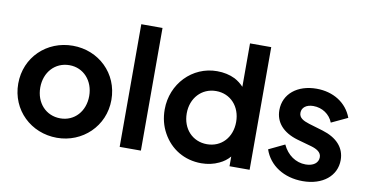

<svg xmlns="http://www.w3.org/2000/svg" viewBox="-74 -956 2238 1167"><g transform="rotate(10 1045.0 -372.5)"><path d="M327 12C484 12 614 -109 614 -272C614 -436 486 -556 327 -556C166 -556 39 -435 39 -272C39 -109 167 12 327 12ZM327 -108C238 -108 175 -177 175 -272C175 -366 238 -436 327 -436C414 -436 477 -366 477 -272C477 -177 414 -108 327 -108Z M844 0V-757H713V0Z M1218 12C1257 12 1294 4 1327 -12C1353 -24 1374 -40 1391 -60V0H1515V-757H1384V-489C1368 -506 1349 -521 1328 -532C1295 -548 1258 -556 1217 -556C1064 -556 943 -430 943 -272C943 -219 955 -171 979 -128C1027 -41 1113 12 1218 12ZM1232 -108C1143 -108 1079 -176 1079 -272C1079 -366 1143 -436 1232 -436C1321 -436 1384 -367 1384 -272C1384 -176 1321 -108 1232 -108Z M1844 12C1967 12 2050 -56 2050 -154C2050 -231 1999 -285 1910 -312L1823 -338C1785 -350 1759 -364 1759 -395C1759 -427 1786 -449 1830 -449C1885 -449 1932 -417 1951 -368L2051 -415C2018 -504 1934 -556 1831 -556C1713 -556 1630 -489 1630 -389C1630 -314 1678 -258 1770 -231L1859 -206C1893 -196 1922 -180 1922 -149C1922 -114 1892 -91 1844 -91C1783 -91 1730 -128 1702 -189L1604 -142C1636 -47 1728 12 1844 12Z"/></g></svg>

Font: Plus Jakarta Sans
Style: Bold
Weight: 700
Designer: Gumpita Rahayu
Foundry: Tokotype
Version: Version 2.071;gftools[0.9.30]